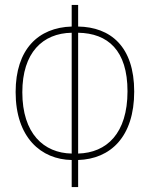

<svg xmlns="http://www.w3.org/2000/svg" viewBox="-20 -744 603 774"><path d="M269 -99V10H295V-99C425 -103 521 -192 521 -375C521 -557 425 -635 295 -637V-724H269V-637C134 -633 43 -545 43 -373C43 -189 146 -101 269 -99ZM269 -612V-125C156 -127 70 -206 70 -372C70 -532 152 -610 269 -612ZM295 -125V-612C415 -610 494 -541 494 -376C494 -206 410 -128 295 -125Z"/></svg>

Font: Noto Sans Mono SemiCondensed Thin
Style: Regular
Weight: 100
Width: 4
Designer: Monotype Design Team
Foundry: Monotype Imaging Inc.
Version: Version 2.014